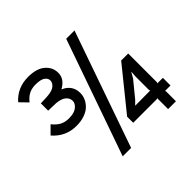

<svg xmlns="http://www.w3.org/2000/svg" viewBox="-187 -1052 1294 1294"><g transform="rotate(-45 460.0 -405.0)"><path d="M602.1 -171.9 745.1 -172.9 741.2 -180.2V-311L744.1 -350.1H742.2L720.2 -312L628.9 -200.2L602.1 -173.8ZM399.9 -494.1Q399.9 -468.3 389.4 -444.1Q378.9 -419.9 358.4 -399.7Q337.9 -379.4 303.2 -367.2Q268.6 -355 225.1 -355Q122.6 -355 55.2 -433.1L108.9 -486.8Q133.8 -455.6 160.9 -441.2Q188 -426.8 225.1 -426.8Q275.9 -426.8 301 -447.5Q326.2 -468.3 326.2 -492.2Q326.2 -520 304 -538.3Q281.7 -556.6 235.8 -561L162.1 -563V-632.8Q219.7 -634.3 233.9 -636.2Q278.3 -640.6 297.6 -658.4Q316.9 -676.3 316.9 -696.8Q316.9 -717.3 296.1 -732.7Q275.4 -748 226.1 -748Q189.9 -748 163.1 -734.4Q136.2 -720.7 112.8 -690.9L59.1 -746.1Q124.5 -819.8 227.1 -819.8Q307.6 -819.8 349.4 -783.9Q391.1 -748 391.1 -694.8Q391.1 -636.7 328.1 -602.1V-600.1Q360.8 -587.4 380.4 -560.1Q399.9 -532.7 399.9 -494.1ZM590.8 -819.8H669.9L379.9 9.8H299.8ZM865.2 -172.9V-100.1H812L815.9 -95.2V1H741.2V-95.2L745.1 -100.1H509.8V-158.2L749 -454.1H815.9V-180.2L812 -172.9Z"/></g></svg>

Font: Sinkin Sans 400 Regular
Style: Regular
Weight: 400
Designer: Keith Bates
Foundry: K-Type
Version: Sinkin Sans (version 1.0)  by Keith Bates   •   © 2014   www